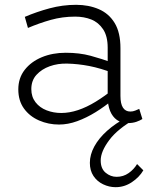

<svg xmlns="http://www.w3.org/2000/svg" viewBox="-20 -504 631 797"><path d="M510 7Q484 7 465.5 -6Q447 -19 437 -43.5Q427 -68 427 -103V-306Q427 -354 408 -382.5Q389 -411 359 -423Q329 -435 292 -435Q239 -435 191 -421.5Q143 -408 96 -388L83 -434Q132 -455 186 -469.5Q240 -484 296 -484Q348 -484 390 -466Q432 -448 456 -408.5Q480 -369 480 -304V-106Q480 -73 490.5 -57Q501 -41 521 -41Q532 -41 541.5 -45Q551 -49 558 -52L571 -10Q562 -4 546.5 1.5Q531 7 510 7ZM225 13Q181 13 142 -4Q103 -21 79.5 -53.5Q56 -86 56 -133Q56 -180 82.5 -214Q109 -248 153.5 -266.5Q198 -285 253 -285Q310 -285 356 -272.5Q402 -260 452 -242V-200Q397 -221 350.5 -230Q304 -239 259 -240Q220 -241 186.5 -229Q153 -217 131.5 -193.5Q110 -170 110 -134Q110 -102 127.5 -79.5Q145 -57 173.5 -46Q202 -35 234 -35Q268 -35 304 -47Q340 -59 377.5 -82Q415 -105 452 -135L451 -92Q415 -62 377 -38.5Q339 -15 300.5 -1Q262 13 225 13ZM460 273Q433 273 408 261Q383 249 368 226.5Q353 204 353 172Q353 138 371.5 104Q390 70 424.5 39Q459 8 507 -17L544 -12Q469 30 433.5 77.5Q398 125 398 162Q398 196 418.5 213Q439 230 464 230Q492 230 514 214.5Q536 199 549 177L575 203Q558 232 527 252.5Q496 273 460 273Z"/></svg>

Font: BioRhyme Light
Style: Regular
Weight: 300
Designer: Aoife Mooney
Foundry: Aoife Mooney Type
Version: Version 1.600;gftools[0.9.33]